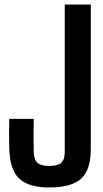

<svg xmlns="http://www.w3.org/2000/svg" viewBox="-20 -820 454 848"><path d="M197 8Q106 8 65 -31Q24 -70 21 -161Q19 -228 21 -295H129Q128 -261 128 -222Q128 -183 129 -149Q130 -115 145.5 -101Q161 -87 197 -87Q235 -87 250.5 -101Q266 -115 266 -149V-800H381V-161Q381 -70 338.5 -31Q296 8 197 8Z"/></svg>

Font: Big Shoulders Text
Style: Bold
Weight: 700
Designer: Patric King
Foundry: XO Type Co
Version: Version 1.000; ttfautohint (v1.8.2)